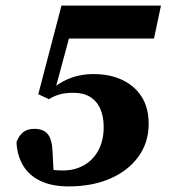

<svg xmlns="http://www.w3.org/2000/svg" viewBox="-20 -652 615 687"><path d="M225 15Q166 15 125 -4.5Q84 -24 62.5 -60Q41 -96 39 -144Q48 -167 63 -179Q78 -191 103 -191Q135 -191 150.5 -172.5Q166 -154 168 -110L173 -14L133 -53Q142 -50 152.5 -47.5Q163 -45 176 -43.5Q189 -42 205 -42Q247 -42 280 -60.5Q313 -79 332 -114Q351 -149 351 -198Q351 -236 338.5 -263.5Q326 -291 302 -305.5Q278 -320 243 -320Q212 -320 191 -313.5Q170 -307 155 -297L117 -315L200 -632H556L531 -514H201L249 -597L180 -341L172 -339Q195 -356 217.5 -366.5Q240 -377 264.5 -382Q289 -387 315 -387Q373 -387 417.5 -366Q462 -345 487 -305.5Q512 -266 512 -209Q512 -143 476 -92.5Q440 -42 375.5 -13.5Q311 15 225 15Z"/></svg>

Font: Source Serif 4
Style: Bold Italic
Weight: 700
Italic angle: -12°
Designer: Frank Grießhammer
Foundry: Adobe Systems Incorporated
Version: Version 4.004;hotconv 1.0.116;makeotfexe 2.5.65601